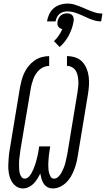

<svg xmlns="http://www.w3.org/2000/svg" viewBox="-20 -1050 595 1078"><path d="M277 8Q260 8 247 1Q234 -6 225.5 -18.5Q217 -31 213 -46Q209 -61 206 -76Q199 -61 190 -46.5Q181 -32 169 -19.5Q157 -7 141 0.5Q125 8 109 8Q86 8 69 -5Q52 -18 42.5 -37Q33 -56 29.5 -78Q26 -100 26.5 -122.5Q27 -145 29 -167.5Q31 -190 35 -213L92 -558Q96 -579 101.5 -600Q107 -621 116.5 -641Q126 -661 140.5 -679Q155 -697 173.5 -710Q192 -723 213.5 -729Q235 -735 256 -735V-680Q241 -680 226.5 -674Q212 -668 200.5 -657.5Q189 -647 180.5 -633.5Q172 -620 167 -606Q162 -592 158 -577.5Q154 -563 152 -549L94 -204Q93 -193 91.5 -182Q90 -171 88.5 -160Q87 -149 87 -138Q87 -127 87 -116Q87 -105 88 -94.5Q89 -84 92 -74Q95 -64 101.5 -55.5Q108 -47 119 -47Q131 -47 141 -57Q151 -67 157 -78Q163 -89 168 -101Q173 -113 177 -124.5Q181 -136 184 -148Q187 -160 190 -172Q193 -184 195 -196Q197 -208 199 -221L200 -228H262L261 -221Q259 -208 257 -196Q255 -184 254 -172Q253 -160 252 -148Q251 -136 251 -124Q251 -112 252 -100.5Q253 -89 256 -78Q259 -67 265 -57Q271 -47 284 -47Q297 -47 308 -58Q319 -69 325.5 -81.5Q332 -94 337.5 -107Q343 -120 346.5 -133.5Q350 -147 352.5 -160Q355 -173 358 -186L415 -531Q417 -547 419 -563Q421 -579 420 -594.5Q419 -610 416 -625Q413 -640 405.5 -652.5Q398 -665 384.5 -672.5Q371 -680 356 -680V-735Q380 -735 403 -727.5Q426 -720 441.5 -703.5Q457 -687 466 -665.5Q475 -644 478 -620Q481 -596 479.5 -571.5Q478 -547 474 -522L417 -177Q414 -157 409 -137Q404 -117 396.5 -97.5Q389 -78 378.5 -59.5Q368 -41 352 -25.5Q336 -10 316.5 -1Q297 8 277 8ZM292 -930H244Q247 -950 256 -969.5Q265 -989 281 -1003Q297 -1017 317.5 -1023.5Q338 -1030 358 -1030Q381 -1030 402.5 -1023Q424 -1016 445 -1007L468 -997Q489 -988 510 -981Q531 -974 555 -974L548 -930Q525 -930 504 -937Q483 -944 464 -953L442 -963Q422 -972 401 -979Q380 -986 357 -986Q346 -986 334.5 -982.5Q323 -979 314 -971.5Q305 -964 299.5 -953Q294 -942 292 -930ZM315 -786 283 -819Q298 -833 310 -850.5Q322 -868 330 -887Q322 -888 316 -892Q310 -896 306.5 -902Q303 -908 302.5 -915.5Q302 -923 303 -930Q305 -939 309.5 -948Q314 -957 321.5 -963.5Q329 -970 338 -972.5Q347 -975 356 -975Q365 -975 373 -972.5Q381 -970 386.5 -963.5Q392 -957 393.5 -948Q395 -939 393 -930Q387 -891 367 -852.5Q347 -814 315 -786Z"/></svg>

Font: Iosevka Curly Light
Style: Italic
Weight: 300
Italic angle: -9°
Monospace: yes
Designer: Belleve Invis
Foundry: Belleve Invis
Version: Version 22.1.2; ttfautohint (v1.8.4)